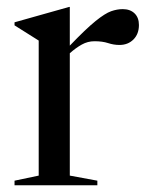

<svg xmlns="http://www.w3.org/2000/svg" viewBox="-20 -548 440 568"><path d="M343 -521Q365 -521 378 -508.5Q391 -496 391 -474Q391 -447.5 374.8 -431.2Q358.5 -415 333.5 -415Q316.5 -415 299.8 -420.5Q283 -426 259.5 -426Q239.5 -426 222 -416.2Q204.5 -406.5 186.5 -390.5V-28.5L268 -13.5V0H23V-13.5L94.5 -28.5V-428L23 -473V-482L184.5 -527.5H186.5V-413Q234.5 -463 262.8 -485.8Q291 -508.5 308.8 -514.8Q326.5 -521 343 -521Z"/></svg>

Font: Newsreader Display
Style: Regular
Weight: 400
Designer: Hugues Gentile
Foundry: Production Type
Version: Version 1.001